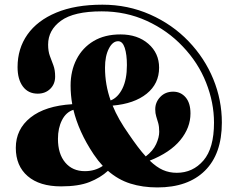

<svg xmlns="http://www.w3.org/2000/svg" viewBox="-20 -783 1004 820"><path d="M652 17.5Q589 17.5 536.8 1Q484.5 -15.5 441 -53.5Q409 -24 362.2 -5.5Q315.5 13 241 13Q149 13 98.2 -30.8Q47.5 -74.5 47.5 -151.5Q47.5 -231 110.2 -281Q173 -331 288.5 -338Q281.5 -377.5 281.5 -417.5Q281.5 -480.5 307 -530Q332.5 -579.5 380 -607.8Q427.5 -636 494.5 -636Q567.5 -636 613.5 -596Q659.5 -556 659.5 -494Q659.5 -425.5 606.5 -382.8Q553.5 -340 461 -332Q473 -302.5 490.2 -272.2Q507.5 -242 530 -210Q550.5 -180 568.2 -156.5Q586 -133 602.5 -115Q633.5 -138.5 646.8 -167.5Q660 -196.5 660 -220Q660 -242 655.8 -257.2Q651.5 -272.5 647.2 -285.8Q643 -299 643 -316Q643 -346.5 664.5 -369Q686 -391.5 719.5 -391.5Q752 -391.5 772.8 -367.2Q793.5 -343 793.5 -298.5Q793.5 -237.5 750 -184.5Q706.5 -131.5 619.5 -97Q648.5 -69 675.8 -57Q703 -45 735 -45Q803.5 -45 848.8 -97.5Q894 -150 894 -259Q894 -345 860.2 -430.2Q826.5 -515.5 760.5 -584.5Q696 -653 607 -693.8Q518 -734.5 414.5 -734.5Q295.5 -734.5 240.5 -694.5Q185.5 -654.5 185.5 -592.5Q185.5 -564 193 -544Q200.5 -524 208 -504Q215.5 -484 215.5 -456Q215.5 -424 194.5 -403.5Q173.5 -383 141 -383Q100.5 -383 77.8 -413.5Q55 -444 55 -496.5Q55 -575.5 97.2 -635.5Q139.5 -695.5 220.5 -729.2Q301.5 -763 417.5 -763Q526 -763 621 -721Q716 -679 785.5 -606.5Q854 -535 890.8 -445.5Q927.5 -356 927.5 -259.5Q927.5 -125.5 855.2 -54Q783 17.5 652 17.5ZM428.5 -494Q428.5 -421 452.5 -354Q483.5 -366 502.8 -404.8Q522 -443.5 522 -505Q522 -550 512.8 -578.5Q503.5 -607 484.5 -607Q461 -607 444.8 -575.2Q428.5 -543.5 428.5 -494ZM227.5 -190Q227.5 -126 258.5 -89Q289.5 -52 342.5 -52Q386 -52 419 -74.5Q398.5 -96.5 380 -124Q347 -173.5 325.8 -220.8Q304.5 -268 293.5 -314Q262 -304 244.8 -270Q227.5 -236 227.5 -190Z"/></svg>

Font: Fraunces 72pt S000
Style: Bold
Weight: 700
Version: Version 1.000; ttfautohint (v1.8.3)